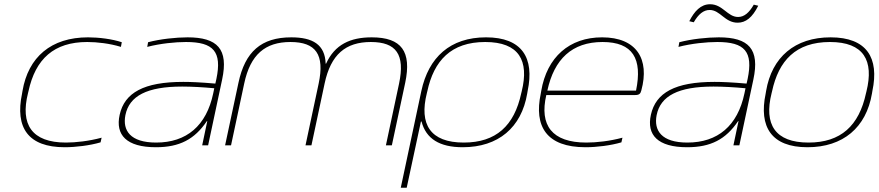

<svg xmlns="http://www.w3.org/2000/svg" viewBox="-20 -685 4141 905"><path d="M86 -256 84 -244C50 -83 113 9 285 9C336 9 403 1 454 -14L459 -36C400 -20 337 -13 291 -13C129 -13 75 -99 112 -246L114 -254C147 -408 235 -487 391 -487C438 -487 498 -480 550 -464L554 -486C509 -501 446 -509 395 -509C221 -509 113 -416 86 -256Z M864 -509C810 -509 735 -501 678 -486L674 -464C736 -480 806 -487 857 -487C986 -487 1027 -442 1000 -313L995 -291C926 -297 880 -299 844 -299C658 -299 567 -248 544 -144C523 -49 576 9 715 9C826 9 897 -28 955 -114H957L933 0H961L1027 -310C1058 -454 1005 -509 864 -509ZM571 -142C589 -233 673 -277 839 -277C882 -277 937 -274 990 -269L985 -245C953 -92 859 -13 716 -13C594 -13 557 -70 571 -142Z M1104 -295 1041 0H1069L1131 -291C1160 -428 1230 -487 1349 -487C1469 -487 1511 -428 1482 -291L1420 0H1448L1510 -291C1539 -428 1609 -487 1728 -487C1848 -487 1890 -428 1861 -291L1799 0H1827L1890 -295C1921 -442 1873 -509 1732 -509C1631 -509 1558 -475 1517 -385H1515C1512 -475 1454 -509 1353 -509C1211 -509 1135 -441 1104 -295Z M2465 -244 2467 -256C2500 -412 2441 -509 2271 -509C2102 -509 2000 -415 1966 -256L1869 200H1897L1964 -112H1967C1988 -31 2052 9 2161 9C2329 9 2438 -84 2465 -244ZM1992 -246 1994 -254C2025 -399 2106 -487 2267 -487C2427 -487 2475 -399 2439 -254L2437 -246C2404 -92 2318 -13 2166 -13C2008 -13 1955 -99 1992 -246Z M3003 -259C3043 -406 2981 -509 2818 -509C2664 -509 2558 -416 2531 -256L2529 -244C2496 -89 2556 9 2740 9C2792 9 2858 1 2909 -14L2914 -36C2855 -20 2792 -13 2744 -13C2581 -13 2522 -95 2555 -237H2973C2993 -237 2999 -243 3003 -259ZM2560 -258C2592 -406 2676 -487 2820 -487C2963 -487 3009 -408 2978 -258Z M3368 -509C3314 -509 3239 -501 3182 -486L3178 -464C3240 -480 3310 -487 3361 -487C3490 -487 3531 -442 3504 -313L3499 -291C3430 -297 3384 -299 3348 -299C3162 -299 3071 -248 3048 -144C3027 -49 3080 9 3219 9C3330 9 3401 -28 3459 -114H3461L3437 0H3465L3531 -310C3562 -454 3509 -509 3368 -509ZM3075 -142C3093 -233 3177 -277 3343 -277C3386 -277 3441 -274 3494 -269L3489 -245C3457 -92 3363 -13 3220 -13C3098 -13 3061 -70 3075 -142ZM3229 -585 3250 -580C3272 -618 3296 -638 3325 -638C3375 -638 3396 -578 3457 -578C3495 -578 3526 -602 3554 -658L3533 -663C3511 -625 3488 -605 3459 -605C3409 -605 3387 -665 3327 -665C3283 -665 3253 -632 3229 -585Z M3591 -256 3589 -244C3556 -87 3616 9 3786 9C3954 9 4063 -84 4090 -244L4092 -256C4125 -412 4066 -509 3895 -509C3727 -509 3618 -416 3591 -256ZM3617 -246 3619 -254C3650 -399 3731 -487 3892 -487C4052 -487 4100 -399 4064 -254L4062 -246C4029 -92 3943 -13 3791 -13C3633 -13 3580 -99 3617 -246Z"/></svg>

Font: LT Wave Thin
Style: Italic
Weight: 100
Designer: Daniel Lyons
Version: Version 2.5 (Glyphs App)